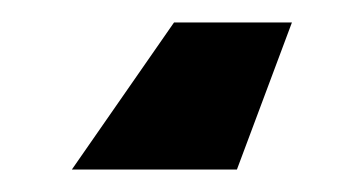

<svg xmlns="http://www.w3.org/2000/svg" viewBox="-20 -15 321 171"><path d="M44 136 135 5H240L191 136Z"/></svg>

Font: Maven Pro ExtraBold
Style: Regular
Weight: 800
Designer: Joe Prince
Foundry: Joe Prince
Version: Version 2.100